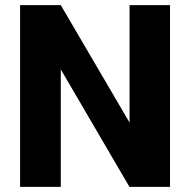

<svg xmlns="http://www.w3.org/2000/svg" viewBox="-20 -731 744 751"><path d="M645 -710.9V0H486.3L217.8 -459.5V0H58.6V-710.9H217.8L486.8 -251.5V-710.9Z"/></svg>

Font: Vazirmatn UI ExtraBold
Style: Regular
Weight: 800
Designer: Saber Rastikerdar
Foundry: Saber Rastikerdar
Version: Version 33.003